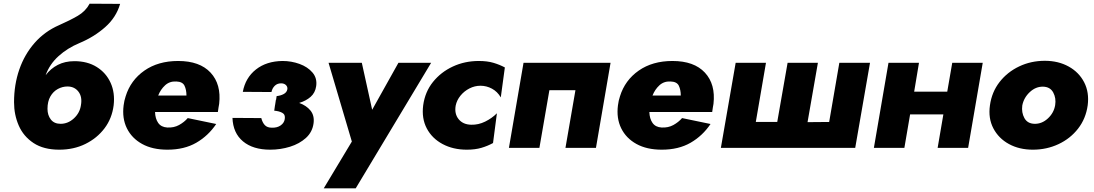

<svg xmlns="http://www.w3.org/2000/svg" viewBox="-20 -800 5921 1039"><path d="M56 -247Q56 -342 84.5 -424Q113 -506 167.5 -568Q222 -630 300 -664Q359 -690 401 -714.5Q443 -739 465 -780L630 -779Q609 -706 549 -653Q489 -600 410 -567Q345 -540 296.5 -496Q248 -452 227 -393Q254 -429 293 -449Q332 -469 383 -469Q453 -469 503.5 -437.5Q554 -406 578.5 -352Q603 -298 595 -230Q586 -159 545.5 -105.5Q505 -52 442 -21Q379 10 301 10Q216 10 161.5 -26Q107 -62 81.5 -120.5Q56 -179 56 -247ZM237 -211Q237 -177 255 -153.5Q273 -130 308 -130Q348 -130 380 -159.5Q412 -189 418 -231Q426 -276 404.5 -304Q383 -332 345 -332Q318 -332 293 -318.5Q268 -305 252.5 -278Q237 -251 237 -211L231 -212Z M1150 -129Q1107 -65 1042 -27.5Q977 10 886 10Q805 10 749 -21Q693 -52 666.5 -106Q640 -160 649 -230Q652 -255 660 -279Q687 -366 761.5 -418Q836 -470 944 -470Q1061 -470 1119.5 -407Q1178 -344 1166 -238Q1164 -229 1162.5 -218Q1161 -207 1159 -194H819Q820 -158 836 -135Q852 -112 885 -110Q921 -108 949 -123.5Q977 -139 996 -161ZM934 -359Q898 -361 873.5 -338.5Q849 -316 836 -283H989Q989 -314 978.5 -336Q968 -358 934 -359Z M1442 10Q1349 10 1295 -35Q1241 -80 1238 -162L1394 -161Q1400 -137 1413 -123Q1426 -109 1451 -109Q1480 -108 1499 -121.5Q1518 -135 1521 -156Q1525 -180 1507.5 -189.5Q1490 -199 1464 -201L1468 -229L1469 -234L1473 -260H1474L1477 -280Q1498 -282 1515 -291Q1532 -300 1535 -317Q1537 -330 1527.5 -339.5Q1518 -349 1501 -349Q1480 -349 1466.5 -335.5Q1453 -322 1449 -302L1294 -303Q1308 -379 1365 -424Q1422 -469 1509 -470Q1557 -470 1601 -454Q1645 -438 1671 -407.5Q1697 -377 1691 -334Q1686 -298 1661 -276Q1636 -254 1599 -243Q1638 -229 1660 -202Q1682 -175 1677 -134Q1671 -86 1636 -54Q1601 -22 1549.5 -6Q1498 10 1442 10Z M2313 -460 1905 219H1732L1884 -34L1758 -460H1938L1994 -206L2136 -460Z M2446 -229Q2438 -185 2461.5 -155.5Q2485 -126 2530 -125Q2569 -124 2605.5 -142Q2642 -160 2669 -187L2648 -26Q2619 -10 2585 0Q2551 10 2506 10Q2432 10 2375 -20.5Q2318 -51 2289.5 -105Q2261 -159 2270 -230Q2280 -303 2323 -356.5Q2366 -410 2430.5 -440Q2495 -470 2571 -470Q2617 -470 2650.5 -460Q2684 -450 2712 -435L2690 -273Q2672 -304 2642.5 -320Q2613 -336 2580 -336Q2549 -336 2520.5 -321.5Q2492 -307 2472 -282.5Q2452 -258 2446 -229Z M3284 -460 3205 0H3040L3094 -312H2953L2899 0H2734L2813 -460Z M3825 -129Q3782 -65 3717 -27.5Q3652 10 3561 10Q3480 10 3424 -21Q3368 -52 3341.5 -106Q3315 -160 3324 -230Q3327 -255 3335 -279Q3362 -366 3436.5 -418Q3511 -470 3619 -470Q3736 -470 3794.5 -407Q3853 -344 3841 -238Q3839 -229 3837.5 -218Q3836 -207 3834 -194H3494Q3495 -158 3511 -135Q3527 -112 3560 -110Q3596 -108 3624 -123.5Q3652 -139 3671 -161ZM3609 -359Q3573 -361 3548.5 -338.5Q3524 -316 3511 -283H3664Q3664 -314 3653.5 -336Q3643 -358 3609 -359Z M4350 -139 4467 -140 4522 -460H4688L4608 0H3881L3961 -460H4125L4070 -140H4186L4242 -460H4406Z M4788 -460H4953L4927 -304H5106L5133 -460H5298L5219 0H5054L5085 -181H4905L4874 0H4709Z M5337 -230Q5347 -302 5389 -356Q5431 -410 5495 -440.5Q5559 -471 5634 -471Q5707 -471 5763 -440Q5819 -409 5847 -354.5Q5875 -300 5866 -230Q5856 -158 5814 -104Q5772 -50 5708 -20Q5644 10 5569 10Q5496 10 5440 -20.5Q5384 -51 5355.5 -105.5Q5327 -160 5337 -230ZM5512 -229Q5507 -191 5523.5 -161Q5540 -131 5578 -130Q5618 -129 5650.5 -159Q5683 -189 5690 -231Q5696 -269 5679.5 -299.5Q5663 -330 5625 -331Q5585 -332 5552.5 -301.5Q5520 -271 5512 -229Z"/></svg>

Font: Jost* Heavy
Style: Italic
Weight: 800
Italic angle: -10°
Version: Version 3.7